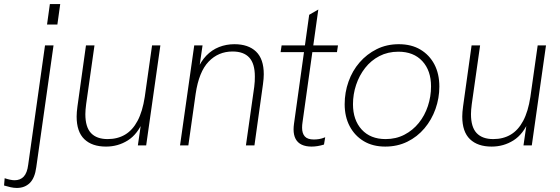

<svg xmlns="http://www.w3.org/2000/svg" viewBox="-104 -717 2762 947"><path d="M-21 210Q-36 210 -51.5 206.5Q-67 203 -84 198L-81 162Q-66 167 -53.5 169.5Q-41 172 -32 172Q-4 172 13 154Q30 136 35 96L118 -493H160L75 107Q68 161 43 185.5Q18 210 -21 210ZM128 -596 142 -697H193L179 -596Z M419 6Q350 6 312 -30.5Q274 -67 274 -142Q274 -153 275 -165Q276 -177 278 -192L320 -493H362L321 -204Q319 -190 318 -176.5Q317 -163 317 -154Q317 -90 345 -60.5Q373 -31 427 -31Q476 -31 513 -53Q550 -75 574.5 -121Q599 -167 610 -239L646 -493H687L617 0H576L594 -124L603 -123Q575 -55 526.5 -24.5Q478 6 419 6Z M784 0 854 -493H895L877 -369L868 -370Q886 -414 913.5 -442.5Q941 -471 976.5 -485Q1012 -499 1052 -499Q1121 -499 1159 -462.5Q1197 -426 1197 -351Q1197 -340 1196 -328Q1195 -316 1193 -301L1151 0H1109L1150 -289Q1152 -303 1152.5 -316Q1153 -329 1153 -340Q1153 -403 1125.5 -433Q1098 -463 1043 -463Q973 -463 925 -413Q877 -363 861 -254L825 0Z M1433 6Q1404 6 1384 -3.5Q1364 -13 1354 -32Q1344 -51 1344 -79Q1344 -85 1344.5 -92Q1345 -99 1346 -106L1421 -644L1466 -670L1388 -113Q1387 -108 1386.5 -100.5Q1386 -93 1386 -87Q1386 -59 1399.5 -44Q1413 -29 1444 -29Q1456 -29 1469.5 -31Q1483 -33 1500 -40L1494 -4Q1478 1 1462.5 3.5Q1447 6 1433 6ZM1280 -460 1285 -493H1563L1558 -460Z M1796 6Q1735 6 1690.5 -20.5Q1646 -47 1621 -94Q1596 -141 1596 -203Q1596 -261 1615 -314.5Q1634 -368 1669.5 -409Q1705 -450 1754 -474.5Q1803 -499 1863 -499Q1925 -499 1969.5 -472.5Q2014 -446 2038.5 -399.5Q2063 -353 2063 -290Q2063 -233 2044 -179.5Q2025 -126 1989.5 -84Q1954 -42 1905 -18Q1856 6 1796 6ZM1798 -31Q1849 -31 1890.5 -52.5Q1932 -74 1961.5 -110.5Q1991 -147 2006.5 -194Q2022 -241 2022 -291Q2022 -369 1979 -415.5Q1936 -462 1861 -462Q1809 -462 1767.5 -440.5Q1726 -419 1697 -382Q1668 -345 1652.5 -298.5Q1637 -252 1637 -203Q1637 -125 1680 -78Q1723 -31 1798 -31Z M2321 6Q2252 6 2214 -30.5Q2176 -67 2176 -142Q2176 -153 2177 -165Q2178 -177 2180 -192L2222 -493H2264L2223 -204Q2221 -190 2220 -176.5Q2219 -163 2219 -154Q2219 -90 2247 -60.5Q2275 -31 2329 -31Q2378 -31 2415 -53Q2452 -75 2476.5 -121Q2501 -167 2512 -239L2548 -493H2589L2519 0H2478L2496 -124L2505 -123Q2477 -55 2428.5 -24.5Q2380 6 2321 6Z"/></svg>

Font: Hanken Grotesk ExtraLight
Style: Italic
Weight: 250
Italic angle: -8°
Designer: Alfredo Marco Pradil
Foundry: Hanken Design Co.
Version: Version 3.013